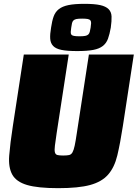

<svg xmlns="http://www.w3.org/2000/svg" viewBox="-20 -972 717 1000"><path d="M23 0ZM443 -688H677L620 -316Q606 -225 591 -162.5Q576 -100 543 -62.5Q510 -25 449.5 -8.5Q389 8 283 8Q177 8 121 -8.5Q65 -25 44 -62.5Q23 -100 28 -162.5Q33 -225 47 -316L104 -688H338L275 -278Q269 -237 266 -213.5Q263 -190 266 -178.5Q269 -167 279.5 -164.5Q290 -162 309 -162Q329 -162 340 -164.5Q351 -167 357.5 -178.5Q364 -190 369 -213.5Q374 -237 380 -278ZM240 -706ZM382 -706Q330 -706 300.5 -712Q271 -718 257 -732.5Q243 -747 241.5 -770.5Q240 -794 246 -828Q251 -863 259.5 -886.5Q268 -910 286.5 -924.5Q305 -939 336.5 -945.5Q368 -952 420 -952Q472 -952 501.5 -945.5Q531 -939 545.5 -924.5Q560 -910 561 -886.5Q562 -863 557 -828Q551 -794 542.5 -770.5Q534 -747 515.5 -732.5Q497 -718 465.5 -712Q434 -706 382 -706ZM394 -783Q413 -783 423.5 -785Q434 -787 439.5 -792Q445 -797 447.5 -806Q450 -815 452 -828Q454 -842 454.5 -851Q455 -860 451 -865.5Q447 -871 437 -873Q427 -875 408 -875Q389 -875 378.5 -873Q368 -871 362.5 -865.5Q357 -860 355 -851Q353 -842 351 -828Q349 -815 348.5 -806Q348 -797 351.5 -792Q355 -787 365 -785Q375 -783 394 -783Z"/></svg>

Font: Azeri Sans Black
Style: Italic
Weight: 900
Designer: Hector Gatti & Omnibus-Type (original fonts) / Cristiano Sobral (main changes and remastering)
Foundry: Omnibus-Type
Version: Version 0.07;August 21, 2020;FontCreator 13.0.0.2681 64-bit;